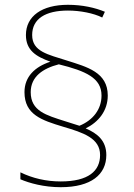

<svg xmlns="http://www.w3.org/2000/svg" viewBox="-20 -872 558 800"><path d="M82 -488C82 -394 154 -371 243 -344C328 -319 397 -296 397 -226C397 -160 349 -116 233 -116C173 -116 116 -129 65 -154V-125C102 -109 163 -92 233 -92C360 -92 423 -145 423 -226C423 -286 386 -316 337 -337C390 -363 429 -410 429 -474C429 -571 343 -593 258 -620C180 -645 114 -657 114 -726C114 -794 170 -828 263 -828C314 -828 370 -817 406 -799L417 -823C376 -840 323 -852 263 -852C155 -852 88 -805 88 -726C88 -662 131 -636 190 -615C126 -594 82 -553 82 -488ZM108 -488C108 -553 159 -587 225 -604C338 -576 403 -547 403 -474C403 -416 367 -371 311 -348L251 -367C173 -392 108 -409 108 -488Z"/></svg>

Font: Noto Sans Kannada UI Thin
Style: Regular
Weight: 100
Designer: Jelle Bosma - Monotype Design Team
Foundry: Monotype Imaging Inc.
Version: Version 2.005